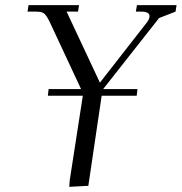

<svg xmlns="http://www.w3.org/2000/svg" viewBox="-20 -722 706 746"><path d="M86.9 -676.8 90.8 -702.1H287.1L283.2 -676.8H238.8L368.2 -400.9L551.8 -636.2Q561 -649.4 561 -659.2Q561 -676.8 528.8 -676.8H507.8L512.2 -702.1H666L662.1 -676.8L598.1 -651.9L380.9 -376H514.2L511.2 -350.1H375L323.2 0L249 3.9L251 -22L301.8 -350.1H166L168.9 -376H294.9L172.9 -637.2Q161.6 -660.2 152.6 -668.5Q143.6 -676.8 122.1 -676.8Z"/></svg>

Font: Dihjauti S
Style: Italic
Weight: 400
Italic angle: -9°
Designer: T. Christopher White
Version: Version 3.0.0